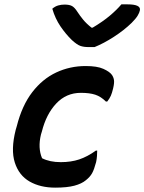

<svg xmlns="http://www.w3.org/2000/svg" viewBox="-20 -850 662 881"><path d="M414 -634H386Q364 -634 348.5 -639.5Q333 -645 310 -666Q282 -693 257.5 -729Q233 -765 220 -810Q233 -821 247 -825Q261 -829 276 -829Q299 -829 311 -822Q323 -815 335 -796Q346 -779 361 -760.5Q376 -742 400 -723H405Q452 -751 484 -778Q516 -805 537 -830H565Q627 -830 622 -803Q620 -792 611.5 -778Q603 -764 584 -745Q549 -711 502.5 -681Q456 -651 414 -634ZM373 -547Q426 -547 454.5 -534Q483 -521 493 -507Q501 -496 503 -482.5Q505 -469 499 -444Q494 -423 488.5 -410.5Q483 -398 472 -384H466Q443 -407 417 -415.5Q391 -424 351 -424Q284 -424 238 -375Q192 -326 172 -246L168 -233Q153 -171 173 -124Q208 -106 259 -106Q306 -106 343.5 -118.5Q381 -131 420 -159H426Q426 -148 425 -134Q424 -120 421 -106Q412 -72 402.5 -55Q393 -38 374 -23Q355 -7 321.5 2Q288 11 233 11Q165 11 116 -17Q67 -45 48 -104Q29 -163 52 -254L57 -271Q81 -366 128 -427Q175 -488 238 -517.5Q301 -547 373 -547Z"/></svg>

Font: Recursive Sn Csl St SmB
Style: Italic
Weight: 600
Italic angle: -15°
Version: Version 1.079;hotconv 1.0.112;makeotfexe 2.5.65598; ttfautoh